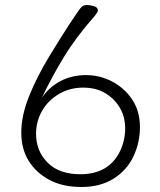

<svg xmlns="http://www.w3.org/2000/svg" viewBox="-20 -732 640 767"><path d="M147 -341Q176 -384 221.5 -408Q267 -432 323.5 -432Q380 -432 429.5 -405.5Q479 -379 509 -333Q539 -287 539 -224.5Q539 -162 513 -107Q487 -52 434 -18.5Q381 15 305.5 15Q230 15 177 -13.5Q124 -42 94.5 -89.5Q65 -137 65 -203Q65 -269 95.5 -346Q126 -423 176 -505.5Q226 -588 262 -642.5Q298 -697 306 -704.5Q314 -712 326.5 -712Q339 -712 355 -707.5Q371 -703 371 -690Q371 -684 359 -669Q284 -584 236 -505.5Q188 -427 147 -341ZM301 -36Q415 -36 460 -129Q480 -172 480 -218.5Q480 -265 459 -301Q438 -337 401 -359.5Q364 -382 311.5 -382Q259 -382 215.5 -356.5Q172 -331 148 -289Q124 -247 124 -197Q124 -129 170 -82.5Q216 -36 301 -36Z"/></svg>

Font: ToneOZ-Pinyin-WenKai-Light
Style: Light
Weight: 300
Designer: Fontworks Inc.
Foundry: ToneOZ
Version: Version 0.240331